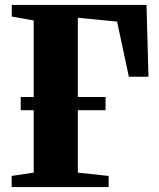

<svg xmlns="http://www.w3.org/2000/svg" viewBox="-20 -763 648 783"><path d="M27.5 0V-45.5L117.5 -59V-679.5L28 -695.5V-743H577.5L585.5 -450H505.5L457.5 -675L297.5 -690.5V-59L423 -45.5V0ZM64.5 -313.5V-367.5H410.5V-313.5Z"/></svg>

Font: Merriweather 72pt Black
Style: Regular
Weight: 900
Version: Version 2.100